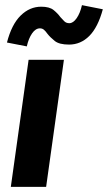

<svg xmlns="http://www.w3.org/2000/svg" viewBox="-20 -725 419 745"><path d="M22 0 91 -493H228L159 0ZM248 -552Q210 -552 192.5 -566Q175 -580 164 -594Q157 -604 150.5 -609.5Q144 -615 135 -615Q118 -615 104.5 -595.5Q91 -576 84 -545L7 -560Q25 -630 60 -664.5Q95 -699 140 -699Q172 -699 188 -686Q204 -673 214 -659Q222 -650 229.5 -642.5Q237 -635 249 -635Q264 -635 277.5 -654.5Q291 -674 298 -705L379 -689Q360 -619 326.5 -585.5Q293 -552 248 -552Z"/></svg>

Font: Hanken Grotesk ExtraBold
Style: Italic
Weight: 800
Italic angle: -8°
Designer: Alfredo Marco Pradil
Foundry: Hanken Design Co.
Version: Version 3.013